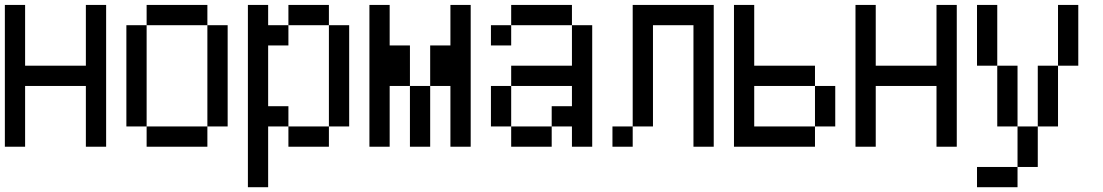

<svg xmlns="http://www.w3.org/2000/svg" viewBox="-20 -687 4540 790"><path d="M0 -83.3V-666.7H83.3V-416.7H333.3V-666.7H416.7V-83.3H333.3V-333.3H83.3V-83.3Z M500 -166.7V-583.3H583.3V-166.7ZM833.3 -166.7V-83.3H583.3V-166.7ZM833.3 -583.3H916.7V-166.7H833.3ZM833.3 -666.7V-583.3H583.3V-666.7Z M1000 83.3V-666.7H1083.3V-583.3H1166.7V-500H1083.3V-250H1166.7V-166.7H1083.3V83.3ZM1166.7 -166.7H1333.3V-83.3H1166.7ZM1166.7 -583.3V-666.7H1333.3V-583.3ZM1333.3 -166.7V-583.3H1416.7V-166.7Z M1500 -83.3V-666.7H1583.3V-500H1666.7V-333.3H1583.3V-83.3ZM1666.7 -83.3V-333.3H1750V-83.3ZM1750 -333.3V-500H1833.3V-666.7H1916.7V-83.3H1833.3V-333.3Z M2000 -166.7V-333.3H2083.3V-166.7ZM2000 -500V-583.3H2083.3V-500ZM2083.3 -166.7H2250V-83.3H2083.3ZM2083.3 -333.3V-416.7H2333.3V-583.3H2416.7V-83.3H2333.3V-166.7H2250V-250H2333.3V-333.3ZM2083.3 -583.3V-666.7H2333.3V-583.3Z M2500 -83.3V-166.7H2583.3V-83.3ZM2833.3 -83.3V-583.3H2666.7V-166.7H2583.3V-666.7H2916.7V-83.3Z M3000 -83.3V-666.7H3083.3V-416.7H3333.3V-333.3H3083.3V-166.7H3333.3V-83.3ZM3333.3 -166.7V-333.3H3416.7V-166.7Z M3500 -83.3V-666.7H3583.3V-416.7H3833.3V-666.7H3916.7V-83.3H3833.3V-333.3H3583.3V-83.3Z M4000 83.3V0H4166.7V83.3ZM4000 -416.7V-666.7H4083.3V-416.7ZM4083.3 -166.7V-416.7H4166.7V-166.7ZM4166.7 -166.7H4250V0H4166.7ZM4250 -166.7V-416.7H4333.3V-166.7ZM4333.3 -416.7V-666.7H4416.7V-416.7Z"/></svg>

Font: GalmuriMono11 Regular
Style: Regular
Weight: 400
Designer: Lee Minseo (quiple)
Version: Version 2.399;hotconv 1.1.1;makeotfexe 2.6.0 DEVELOPMENT